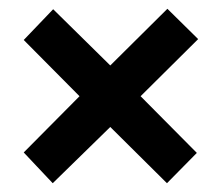

<svg xmlns="http://www.w3.org/2000/svg" viewBox="-20 -572 506 437"><path d="M231 -423 101 -551 34 -481 161 -353 34 -225 100 -155 231 -283 360 -155 428 -224 300 -353 431 -483 361 -552Z"/></svg>

Font: Noto Sans UI Condensed
Style: Bold
Weight: 700
Width: 3
Designer: Monotype Design Team
Foundry: Monotype Imaging Inc.
Version: 1.001